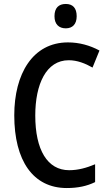

<svg xmlns="http://www.w3.org/2000/svg" viewBox="-20 -939 549 969"><path d="M312 -919C276 -919 255 -899 255 -857C255 -817 277 -796 312 -796C346 -796 367 -817 367 -857C367 -899 347 -919 312 -919ZM327 -635C370 -635 410 -619 447 -598L482 -684C434 -710 380 -725 323 -725C145 -725 52 -566 52 -357C52 -128 147 10 317 10C374 10 419 0 460 -20V-110C417 -92 375 -80 329 -80C219 -80 158 -183 158 -356C158 -514 213 -635 327 -635Z"/></svg>

Font: Noto Sans Gurmukhi UI Condensed Medium
Style: Regular
Weight: 500
Width: 3
Designer: Jelle Bosma - Monotype Design Team
Foundry: Monotype Imaging Inc.
Version: Version 2.004